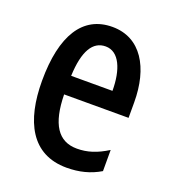

<svg xmlns="http://www.w3.org/2000/svg" viewBox="-108 -632 649 725"><g transform="rotate(20 216.5 -269.5)"><path d="M222 -549C103 -549 41 -449 41 -267C41 -105 98 10 240 10C290 10 334 -1 374 -25V-110C331 -83 294 -71 252 -71C176 -71 139 -129 137 -247H396V-309C396 -448 337 -549 222 -549ZM223 -471C278 -471 304 -406 304 -322H138C142 -424 172 -471 223 -471Z"/></g></svg>

Font: Noto Sans Bengali ExtraCondensed Medium
Style: Regular
Weight: 500
Width: 2
Designer: Joana Ranito - Universal Thirst; Jelle Bosma - Monotype Design Team
Foundry: Universal Thirst ehf.
Version: Version 3.000